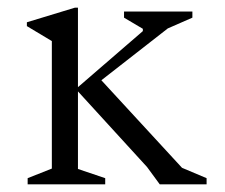

<svg xmlns="http://www.w3.org/2000/svg" viewBox="-20 -480 586 500"><path d="M52 0V-16L115 -41V-373L50 -412V-422L175 -460H183V-253L352 -399V-405L303 -434V-450H481V-434L417 -406L244 -271L454 -43L518 -16V0H396L363 -45L183 -242V-40L254 -16V0Z"/></svg>

Font: Spectral Light
Style: Regular
Weight: 300
Designer: Jean-Baptiste Levee
Foundry: Production Type
Version: Version 2.001